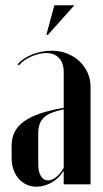

<svg xmlns="http://www.w3.org/2000/svg" viewBox="-20 -695 389 724"><path d="M23.8 -98.5Q23.8 -75.2 30.9 -55.2Q38 -35.2 50.5 -21Q63 -6.8 80 1.1Q97 9 117.5 9Q147.2 9 174.9 -6.9Q202.5 -22.8 218.2 -49H220.2V-27.5V0H321.5V-368Q321.5 -396.8 310 -421.6Q298.5 -446.5 278.8 -464.8Q259 -483 232.5 -493.4Q206 -503.8 174.5 -503.8Q156 -503.8 136.9 -500Q117.8 -496.2 100.5 -489.2Q83.2 -482.2 69.2 -472.8Q55.2 -463.2 46.2 -452.5L51.2 -448.5Q58.5 -457.5 70.2 -466Q82 -474.5 96.4 -481.1Q110.8 -487.8 126 -491.4Q141.2 -495 154.5 -495Q185 -495 202.6 -476.1Q220.2 -457.2 220.2 -423.5V-288.5Q168.5 -279.5 131.4 -267Q94.2 -254.5 70.2 -237Q46.2 -219.5 35 -197Q23.8 -174.5 23.8 -146.2ZM161.5 -14.8Q144.2 -14.8 134.2 -31.1Q124.2 -47.5 124.2 -74.5V-190.5Q124.2 -211.2 129.2 -226.2Q134.2 -241.2 145.9 -252Q157.5 -262.8 175.8 -270Q194 -277.2 220.2 -282.5V-62.2Q208.2 -40.2 192.2 -27.5Q176.2 -14.8 161.5 -14.8ZM160.8 -563.8 260.5 -675.2H185L154.8 -563.8Z"/></svg>

Font: Moniqa Black
Style: Regular
Weight: 900
Designer: Rajesh Rajput
Foundry: Rajesh Rajput
Version: Version 1.000